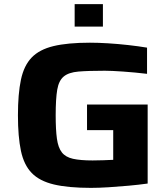

<svg xmlns="http://www.w3.org/2000/svg" viewBox="-20 -903 815 931"><path d="M421 8Q311 8 241.5 -8.5Q172 -25 134 -64Q96 -103 81.5 -171.5Q67 -240 67 -344Q67 -448 81.5 -516.5Q96 -585 133.5 -624Q171 -663 239.5 -679.5Q308 -696 416 -696Q456 -696 504.5 -693Q553 -690 602 -684.5Q651 -679 693 -672V-545Q634 -552 577 -556Q520 -560 488 -560Q408 -560 360.5 -556Q313 -552 289 -532Q265 -512 257.5 -468Q250 -424 250 -344Q250 -274 256 -230.5Q262 -187 280 -164Q298 -141 334 -133Q370 -125 429 -125Q451 -125 480.5 -126Q510 -127 529 -128V-272H402V-396H696V-13Q653 -7 603.5 -2.5Q554 2 506.5 5Q459 8 421 8ZM342 -774V-883H479V-774Z"/></svg>

Font: Saira Expanded
Style: Bold
Weight: 700
Width: 7
Designer: Hector Gatti with collaboration of the Omnibus-Type team
Foundry: Omnibus-Type
Version: Version 1.100; ttfautohint (v1.8.3)